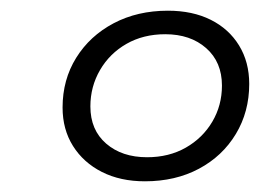

<svg xmlns="http://www.w3.org/2000/svg" viewBox="-20 -766 486 359"><path d="M251 -427Q205 -427 170.5 -444.5Q136 -462 116.5 -493Q97 -524 97 -565Q97 -617 122.5 -658Q148 -699 192.5 -722.5Q237 -746 294 -746Q340 -746 374 -729Q408 -712 427 -681Q446 -650 446 -609Q446 -557 421 -515.5Q396 -474 352 -450.5Q308 -427 251 -427ZM255 -472Q296 -472 327.5 -490Q359 -508 377 -538.5Q395 -569 395 -606Q395 -650 365.5 -676Q336 -702 289 -702Q248 -702 216.5 -684Q185 -666 167 -635Q149 -604 149 -567Q149 -523 178.5 -497.5Q208 -472 255 -472Z"/></svg>

Font: MOST Montserrat
Style: Italic
Weight: 400
Italic angle: -11.3°
Designer: Julieta Ulanovsky
Foundry: Julieta Ulanovsky
Version: Version 8.000;March 11, 2024;FontCreator 15.0.0.2926 64-bit